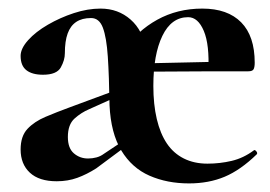

<svg xmlns="http://www.w3.org/2000/svg" viewBox="-20 -415 629 447"><path d="M420 12Q369 12 328 -6Q287 -24 262.5 -64.5Q238 -105 235 -170Q234 -238 231 -283Q228 -328 219.5 -350.5Q211 -373 192 -373Q171 -373 157.5 -364Q144 -355 137.5 -337Q131 -319 131 -291Q131 -275 121.5 -258Q112 -241 80 -241Q55 -241 41.5 -251.5Q28 -262 28 -285Q28 -302 45.5 -321.5Q63 -341 91.5 -357.5Q120 -374 152 -384.5Q184 -395 214 -395Q255 -395 284 -369.5Q313 -344 320 -299Q323 -288 327 -274Q331 -260 334 -245Q337 -230 337 -215Q337 -172 345 -138Q353 -104 368.5 -81Q384 -58 408 -46Q432 -34 463 -34Q492 -34 519.5 -40.5Q547 -47 571 -65Q573 -67 576.5 -63Q580 -59 578 -56Q540 -19 503 -3.5Q466 12 420 12ZM295 -248 294 -267 477 -271V-249ZM337 -215 270 -299Q299 -343 346 -369Q393 -395 451 -395Q510 -395 541.5 -363Q573 -331 573 -269Q573 -259 570.5 -254Q568 -249 558 -249H465Q468 -311 454.5 -343Q441 -375 418 -375Q379 -375 358 -331.5Q337 -288 337 -215ZM112 7Q71 7 49.5 -13Q28 -33 28 -67Q28 -98 44 -115Q60 -132 86 -143Q112 -154 142 -165L242 -202L246 -187L188 -161Q169 -153 153.5 -139Q138 -125 138 -96Q138 -70 152 -58Q166 -46 185 -46Q195 -46 204.5 -48.5Q214 -51 222 -57L273 -91L274 -75L204 -23Q182 -9 160 -1Q138 7 112 7Z"/></svg>

Font: Cormorant Garamond Light
Style: Regular
Weight: 300
Designer: Christian Thalmann (Catharsis Fonts)
Foundry: Catharsis Fonts
Version: Version 4.001